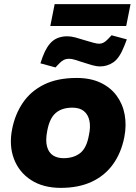

<svg xmlns="http://www.w3.org/2000/svg" viewBox="-20 -903 661 931"><path d="M275 8Q189 8 130.5 -30Q72 -68 47.5 -133Q23 -198 39 -278Q53 -349 91 -405Q129 -461 193.5 -493Q258 -525 352 -525Q419 -525 467.5 -502Q516 -479 545.5 -439Q575 -399 584.5 -347.5Q594 -296 583 -239Q568 -162 528 -106.5Q488 -51 424.5 -21.5Q361 8 275 8ZM288 -136Q337 -136 368.5 -160.5Q400 -185 411 -247Q420 -288 413.5 -318Q407 -348 386.5 -364.5Q366 -381 331 -381Q280 -381 250 -355Q220 -329 209 -268Q200 -222 208 -192.5Q216 -163 237 -149.5Q258 -136 288 -136ZM224 -777 245 -883H613L592 -777ZM249 -576 176 -596 187 -628Q207 -681 235 -704Q263 -727 307 -727Q325 -727 347 -721Q369 -715 394 -707Q417 -700 434 -695.5Q451 -691 461 -691Q472 -691 482.5 -696.5Q493 -702 505 -715L521 -732L595 -712L583 -681Q560 -622 530.5 -601.5Q501 -581 466 -581Q447 -581 424.5 -587.5Q402 -594 375 -603Q357 -609 342 -613.5Q327 -618 316 -618Q300 -618 288.5 -612Q277 -606 265 -593Z"/></svg>

Font: REM
Style: Bold Italic
Weight: 700
Italic angle: -11°
Designer: Octavio Pardo
Foundry: Ashler Design
Version: Version 1.005;gftools[0.9.28]